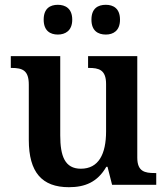

<svg xmlns="http://www.w3.org/2000/svg" viewBox="-20 -770 695 800"><path d="M421 -626C452 -626 480 -642 480 -688C480 -735 452 -750 421 -750C388 -750 361 -735 361 -688C361 -642 388 -626 421 -626ZM221 -626C252 -626 281 -642 281 -688C281 -735 252 -750 221 -750C189 -750 162 -735 162 -688C162 -642 189 -626 221 -626ZM267 10C334 10 386 -11 423 -75H428L447 0H631V-49H624C584 -49 552 -55 552 -113V-536H347V-487H350C391 -487 422 -480 422 -420V-223C422 -128 391 -67 317 -67C250 -67 231 -120 231 -206V-536H25V-487H28C75 -487 100 -476 100 -417V-187C100 -52 155 10 267 10Z"/></svg>

Font: Noto Serif Sinhala SemiBold
Style: Regular
Weight: 600
Designer: Jelle Bosma - Monotype Design Team
Foundry: Monotype Imaging Inc.
Version: Version 2.007